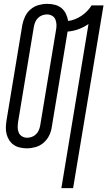

<svg xmlns="http://www.w3.org/2000/svg" viewBox="-20 -763 558 998"><path d="M299 215 440 -638Q415 -621 387.5 -611Q360 -601 332 -599Q331 -598 331 -598Q331 -598 331 -597L249 -102Q246 -80 235.5 -58.5Q225 -37 206.5 -21Q188 -5 165 1.5Q142 8 120 8Q102 8 84 4Q66 0 52 -9.5Q38 -19 28.5 -33.5Q19 -48 14.5 -65Q10 -82 10.5 -100.5Q11 -119 14 -138L96 -633Q100 -655 110 -676.5Q120 -698 138.5 -714Q157 -730 180 -736.5Q203 -743 225 -743Q246 -743 265.5 -738Q285 -733 299.5 -721Q314 -709 322.5 -691.5Q331 -674 334 -654Q352 -656 369.5 -663Q387 -670 403 -680.5Q419 -691 432.5 -705Q446 -719 456 -735H518L360 215ZM121 -47Q133 -47 145.5 -51.5Q158 -56 167.5 -65.5Q177 -75 182 -87Q187 -99 189 -111L271 -606Q274 -621 273.5 -635Q273 -649 268 -661.5Q263 -674 251 -681Q239 -688 224 -688Q212 -688 199.5 -683.5Q187 -679 177.5 -669.5Q168 -660 163 -648Q158 -636 156 -624L74 -129Q72 -114 72 -100Q72 -86 77.5 -73.5Q83 -61 95 -54Q107 -47 121 -47Z"/></svg>

Font: Iosevka SS04 Light Oblique
Style: Regular
Weight: 300
Italic angle: -9°
Monospace: yes
Designer: Belleve Invis
Foundry: Belleve Invis
Version: Version 19.0.0; ttfautohint (v1.8.4)